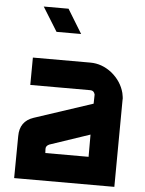

<svg xmlns="http://www.w3.org/2000/svg" viewBox="-58 -918 726 964"><g transform="rotate(5 304.5 -435.5)"><path d="M123 -871H248L322 -750H198ZM416 -453Q411 -473 393 -473H90L91 -611H381Q439 -611 489 -572Q539 -531 554 -473Q556 -462 557.5 -453.5Q559 -445 558 -438L555 0H50L52 -212Q52 -287 121 -310L415 -407ZM211 -183Q193 -175 194 -159L195 -139H413V-251Z"/></g></svg>

Font: Covid19
Style: Regular
Weight: 400
Designer: Peter Wiegel
Foundry: (c) CAT - Ing. Peter Wiegel.  for Rudolf Maass + Partner GmbH
Version: Version 001.000